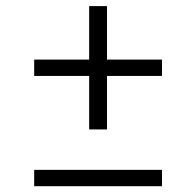

<svg xmlns="http://www.w3.org/2000/svg" viewBox="-20 -728 660 646"><path d="M95 -527.5H525V-472.5H95ZM340 -707.5V-292.5H280V-707.5ZM95 -156.5H525V-101.5H95Z"/></svg>

Font: Monaspace Argon Var ExtraLight
Style: Regular
Weight: 200
Designer: Riley Cran and the Lettermatic Team
Version: Version 1.200 (Monaspace Argon Var)